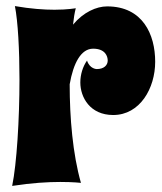

<svg xmlns="http://www.w3.org/2000/svg" viewBox="-20 -603 533 631"><path d="M286 -443C326 -443 334 -418 334 -404C334 -389 322 -376 298 -376C298 -376 275 -376 266 -404C252 -384 244 -358 244 -332C244 -283 276 -225 352 -225C440 -225 490 -313 490 -400C490 -490 449 -582 332 -582C297 -582 254 -563 220 -522C222 -542 225 -560 229 -576C229 -576 203 -571 159 -571C125 -571 81 -574 29 -583C39 -532 44 -440 44 -342C44 -210 35 -65 20 8C84 -2 138 -5 178 -5C221 -5 246 -2 246 -2C219 -97 209 -216 209 -326C221 -395 246 -443 286 -443Z"/></svg>

Font: Spicy Rice
Style: Regular
Weight: 400
Designer: Astigmatic (AOETI)
Foundry: Astigmatic (AOETI)
Version: Version 1.000